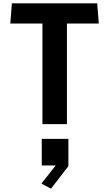

<svg xmlns="http://www.w3.org/2000/svg" viewBox="-20 -750 660 1160"><path d="M236.4 -730H384.4V0H236.4ZM51.8 -730H567.3L576.9 -607.9H42.2ZM232.3 88.9H393.2V253.9L288.2 389.8L229.9 359.3L345.5 213.4V249.8H232.3Z"/></svg>

Font: Monaspace Krypton Var
Style: Regular
Weight: 400
Designer: Riley Cran and the Lettermatic Team
Version: Version 1.101 (Monaspace Krypton Var)